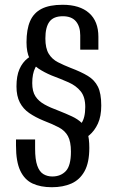

<svg xmlns="http://www.w3.org/2000/svg" viewBox="-20 -615 491 804"><path d="M197 169Q150 169 116.5 153.5Q83 138 65 100Q47 62 47 -5V-31H127V7Q127 53 136 78.5Q145 104 161.5 114Q178 124 199 124Q234 124 255.5 101.5Q277 79 277 20Q277 -22 264.5 -45Q252 -68 226.5 -81.5Q201 -95 162 -110Q128 -124 102.5 -141.5Q77 -159 63 -186Q49 -213 49 -253Q49 -297 61.5 -325.5Q74 -354 96 -371Q118 -388 147 -398L162 -369Q140 -356 127.5 -331Q115 -306 115 -267Q115 -232 128.5 -211.5Q142 -191 166.5 -177.5Q191 -164 224 -152Q257 -139 281.5 -127.5Q306 -116 322 -100.5Q338 -85 346 -60.5Q354 -36 354 4Q354 66 334 102Q314 138 279 153.5Q244 169 197 169ZM302 -19 277 -59Q303 -74 320 -97.5Q337 -121 337 -167Q337 -209 318 -232.5Q299 -256 267.5 -270Q236 -284 196 -299Q165 -312 141 -328Q117 -344 104 -370Q91 -396 91 -438Q91 -492 106 -526.5Q121 -561 154 -578Q187 -595 242 -595Q314 -595 353 -560.5Q392 -526 392 -461V-407H316V-467Q316 -504 298 -525.5Q280 -547 243 -547Q204 -547 187 -524Q170 -501 170 -454Q170 -413 184 -390Q198 -367 222.5 -354.5Q247 -342 275 -331Q320 -314 348 -297Q376 -280 390 -252Q404 -224 404 -173Q404 -128 390 -97.5Q376 -67 353 -48Q330 -29 302 -19Z"/></svg>

Font: Alumni Sans Medium
Style: Regular
Weight: 500
Designer: Robert E. Leuschke
Foundry: Robert E. Leuschke
Version: Version 1.018